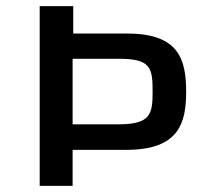

<svg xmlns="http://www.w3.org/2000/svg" viewBox="-20 -604 700 624"><path d="M109 0H216V-117H391C562 -117 585 -205 585 -305C585 -412 561 -495 393 -495H218V-584H109ZM216 -200V-413H367C471 -413 476 -383 476 -305C476 -233 469 -200 365 -200Z"/></svg>

Font: Saira UNSAM Medium SC
Style: Regular
Weight: 500
Designer: Hector Gatti with collaboration of the Omnibus-Type team
Foundry: Omnibus-Type
Version: Version 1.072;PS 001.072;hotconv 1.0.88;makeotf.lib2.5.64775